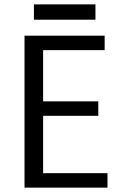

<svg xmlns="http://www.w3.org/2000/svg" viewBox="-20 -855 557 877"><path d="M416 -765H135V-835H416ZM471 2H92V-692H458V-626H177V-392H429V-326H177V-64H471Z"/></svg>

Font: Repo Regular
Style: Regular
Weight: 400
Designer: Stefan Peev
Foundry: Context Ltd
Version: Version 1.502